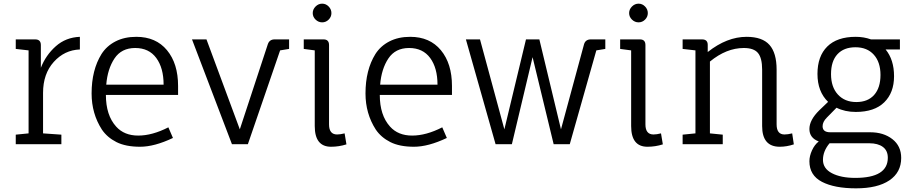

<svg xmlns="http://www.w3.org/2000/svg" viewBox="-20 -787 4970 1048"><path d="M215 -280V-59L315 -52V0H66V-52L136 -59V-512L66 -520V-572H172Q203 -572 203 -541V-417Q230 -486 284.5 -534.5Q339 -583 416 -586V-517Q332 -514 273.5 -449Q215 -384 215 -280Z M952 -269H558Q558 -158 614 -96Q658 -47 734.5 -47Q811 -47 899 -92L924 -34Q823 14 744.5 14Q666 14 615.5 -11.5Q565 -37 536 -80Q480 -167 480 -277Q480 -405 534 -492Q562 -536 610.5 -561Q659 -586 724 -586Q831 -586 891.5 -513Q952 -440 952 -318ZM560 -325H873Q873 -416 833 -470.5Q793 -525 718 -525Q643 -525 605 -468Q567 -411 560 -325Z M1479 -572H1558V-520L1509 -512L1333 0H1246L1028 -572H1107L1289 -81L1442 -546Q1451 -572 1479 -572Z M1776 -541V-108Q1776 -53 1820 -53Q1837 -53 1861 -59L1871 1Q1830 14 1787 14Q1698 14 1698 -99V-512L1638 -520V-572H1746Q1776 -572 1776 -541ZM1738.5 -665Q1718 -665 1702.5 -680Q1687 -695 1687 -715.5Q1687 -736 1702.5 -751.5Q1718 -767 1738.5 -767Q1759 -767 1774 -751.5Q1789 -736 1789 -715.5Q1789 -695 1774 -680Q1759 -665 1738.5 -665Z M2447 -269H2053Q2053 -158 2109 -96Q2153 -47 2229.5 -47Q2306 -47 2394 -92L2419 -34Q2318 14 2239.5 14Q2161 14 2110.5 -11.5Q2060 -37 2031 -80Q1975 -167 1975 -277Q1975 -405 2029 -492Q2057 -536 2105.5 -561Q2154 -586 2219 -586Q2326 -586 2386.5 -513Q2447 -440 2447 -318ZM2055 -325H2368Q2368 -416 2328 -470.5Q2288 -525 2213 -525Q2138 -525 2100 -468Q2062 -411 2055 -325Z M3205 -572H3284V-520L3235 -512L3090 0H3002L2887 -475L2774 0H2685L2523 -572H2600L2733 -81L2851 -572H2924L3042 -81L3168 -546Q3176 -572 3205 -572Z M3503 -541V-108Q3503 -53 3547 -53Q3564 -53 3588 -59L3598 1Q3557 14 3514 14Q3425 14 3425 -99V-512L3365 -520V-572H3473Q3503 -572 3503 -541ZM3465.5 -665Q3445 -665 3429.5 -680Q3414 -695 3414 -715.5Q3414 -736 3429.5 -751.5Q3445 -767 3465.5 -767Q3486 -767 3501 -751.5Q3516 -736 3516 -715.5Q3516 -695 3501 -680Q3486 -665 3465.5 -665Z M4140 -99V-407Q4140 -470 4117.5 -497.5Q4095 -525 4040 -525Q3945 -525 3855 -451V-59L3925 -52V0H3706V-52L3776 -59V-512L3706 -520V-572H3812Q3843 -572 3843 -542V-503Q3948 -586 4055 -586Q4141 -586 4180 -542Q4219 -498 4219 -407V-108Q4219 -53 4262 -53Q4280 -53 4304 -59L4313 1Q4274 14 4236 14Q4140 14 4140 -99Z M4651 -586Q4695 -586 4734 -572H4892V-517H4814Q4860 -461 4860 -371Q4860 -281 4806.5 -228.5Q4753 -176 4651 -176Q4592 -176 4546 -199L4493 -145Q4470 -122 4470 -98Q4470 -65 4512 -65H4730Q4803 -65 4851 -27.5Q4899 10 4899 75Q4899 154 4834.5 197.5Q4770 241 4652.5 241Q4535 241 4466.5 205.5Q4398 170 4398 93Q4398 65 4412 34Q4426 3 4449 -15Q4398 -34 4398 -83Q4398 -132 4452 -185L4500 -231Q4442 -287 4442 -383.5Q4442 -480 4495.5 -533Q4549 -586 4651 -586ZM4786 -378Q4786 -448 4749.5 -488.5Q4713 -529 4649.5 -529Q4586 -529 4551 -491Q4516 -453 4516 -382.5Q4516 -312 4553.5 -271Q4591 -230 4654 -230Q4717 -230 4751.5 -269Q4786 -308 4786 -378ZM4725 -5H4508Q4472 38 4472 85.5Q4472 133 4521 158.5Q4570 184 4648 184Q4826 184 4826 74Q4826 35 4799 15Q4772 -5 4725 -5Z"/></svg>

Font: Fauna One
Style: Regular
Weight: 400
Version: Version 1.001